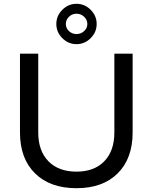

<svg xmlns="http://www.w3.org/2000/svg" viewBox="-20 -982 802 1009"><path d="M382 -80Q475 -80 528 -134.5Q581 -189 581 -286V-700H677V-286Q677 -149 598.5 -71Q520 7 382 7Q243 7 164 -71Q85 -149 85 -286V-700H181V-286Q181 -189 234.5 -134.5Q288 -80 382 -80ZM488 -856Q488 -813 456.5 -781.5Q425 -750 382 -750Q339 -750 307.5 -781.5Q276 -813 276 -856Q276 -899 307.5 -930.5Q339 -962 382 -962Q425 -962 456.5 -930.5Q488 -899 488 -856ZM326 -856Q326 -834 342.5 -818.5Q359 -803 382 -803Q405 -803 422 -818.5Q439 -834 439 -856Q439 -878 422 -894Q405 -910 382 -910Q359 -910 342.5 -894Q326 -878 326 -856Z"/></svg>

Font: Gontserrat
Style: Regular
Weight: 400
Designer: Julieta Ulanovsky
Foundry: Julieta Ulanovsky
Version: Version 6.001